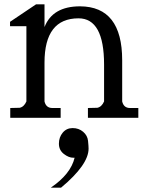

<svg xmlns="http://www.w3.org/2000/svg" viewBox="-20 -540 684 880"><path d="M386 141Q386 215 260 320H213Q304 258 322 183Q319 183 316 183Q295 183 272.5 165.5Q250 148 250 118.5Q250 89 267.5 68Q285 47 313 47Q341 47 361 64Q381 81 383.5 105.5Q386 130 386 141ZM184 -416Q221 -511 347 -511Q540 -510 540 -264V-75Q547 -45 576 -45H614V0H383V-45L426 -46Q446 -50 457 -75V-244Q457 -456 340 -456Q184 -456 184 -253V-75Q191 -45 220 -45H258V0H27V-45L70 -46Q90 -50 101 -75V-420H26V-440L145 -520H184Z"/></svg>

Font: Sawarabi Mincho
Style: Regular
Weight: 400
Version: Version 1.00